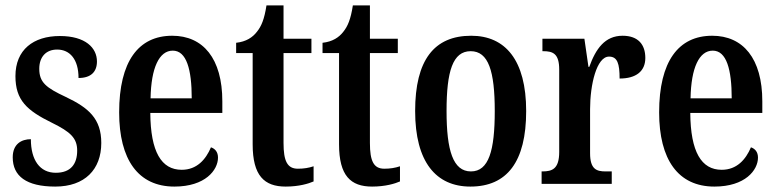

<svg xmlns="http://www.w3.org/2000/svg" viewBox="-20 -679 2870 709"><path d="M184 10C293 10 354 -53 354 -151C354 -241 307 -281 223 -321C150 -355 125 -375 125 -425C125 -469 150 -496 191 -496C238 -496 270 -460 270 -391C316 -391 338 -414 338 -452C338 -502 296 -546 201 -546C103 -546 37 -495 37 -398C37 -309 79 -271 173 -225C240 -192 265 -169 265 -123C265 -73 241 -41 186 -41C127 -41 94 -88 94 -165C59 -165 27 -147 27 -98C27 -29 77 10 184 10Z M624 10C738 10 785 -51 785 -97C785 -118 774 -130 759 -135C740 -90 707 -52 651 -52C576 -52 536 -118 535 -262H801V-305C801 -463 730 -547 616 -547C491 -547 420 -452 420 -264C420 -90 490 10 624 10ZM688 -316H536C538 -429 568 -492 618 -492C669 -492 688 -422 688 -316Z M1035 10C1084 10 1120 -1 1138 -9V-65C1120 -59 1102 -56 1080 -56C1041 -56 1027 -84 1027 -151V-483H1130V-536H1027V-659H964C956 -607 945 -582 929 -562C913 -541 889 -525 852 -521V-483H913V-146C913 -30 956 10 1035 10Z M1354 10C1403 10 1439 -1 1457 -9V-65C1439 -59 1421 -56 1399 -56C1360 -56 1346 -84 1346 -151V-483H1449V-536H1346V-659H1283C1275 -607 1264 -582 1248 -562C1232 -541 1208 -525 1171 -521V-483H1232V-146C1232 -30 1275 10 1354 10Z M1717 10C1852 10 1923 -81 1923 -269C1923 -457 1846 -547 1720 -547C1583 -547 1513 -457 1513 -269C1513 -81 1590 10 1717 10ZM1719 -46C1653 -46 1629 -123 1629 -269C1629 -416 1652 -490 1718 -490C1784 -490 1807 -416 1807 -269C1807 -123 1785 -46 1719 -46Z M1980 0H2239V-46H2216C2183 -46 2159 -54 2159 -113V-276C2159 -366 2183 -470 2229 -470C2260 -470 2268 -444 2268 -389C2329 -389 2363 -416 2363 -465C2363 -514 2337 -547 2279 -547C2214 -547 2180 -499 2156 -432H2153L2138 -536H1983V-490H1986C2022 -490 2045 -481 2045 -422V-118C2045 -55 2019 -46 1983 -46H1980Z M2618 10C2732 10 2779 -51 2779 -97C2779 -118 2768 -130 2753 -135C2734 -90 2701 -52 2645 -52C2570 -52 2530 -118 2529 -262H2795V-305C2795 -463 2724 -547 2610 -547C2485 -547 2414 -452 2414 -264C2414 -90 2484 10 2618 10ZM2682 -316H2530C2532 -429 2562 -492 2612 -492C2663 -492 2682 -422 2682 -316Z"/></svg>

Font: Noto Serif Armenian ExtraCondensed SemiBold
Style: Regular
Weight: 600
Width: 2
Designer: Monotype Design Team
Foundry: Monotype Imaging Inc.
Version: Version 2.008